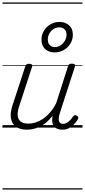

<svg xmlns="http://www.w3.org/2000/svg" viewBox="-20 -1030 686 1550"><path d="M197 17Q146 17 112 -5Q78 -27 69 -71Q60 -115 81 -180L184 -494Q188 -506 194.5 -510.5Q201 -515 215 -515Q231 -515 237 -509Q243 -503 239 -491L134 -170Q120 -127 123 -96Q126 -65 147.5 -48.5Q169 -32 211 -32Q239 -32 268.5 -41.5Q298 -51 327.5 -71Q357 -91 384 -122Q411 -153 434 -198L529 -495Q534 -508 539.5 -512Q545 -516 559 -516Q576 -516 582.5 -510.5Q589 -505 585 -493L463 -117Q454 -90 454 -70Q454 -50 463 -40Q472 -30 489 -30Q505 -30 520 -39Q535 -48 548 -61.5Q561 -75 569 -89Q573 -95 580.5 -99Q588 -103 600 -96Q611 -90 612 -82Q613 -74 608 -66Q596 -46 578 -27Q560 -8 537 4.5Q514 17 484 17Q460 17 443 10Q426 3 415.5 -10.5Q405 -24 402 -44Q399 -64 404 -91V-95Q380 -63 353 -41Q326 -19 298.5 -6Q271 7 245 12Q219 17 197 17ZM420 -607Q375 -607 345 -633.5Q315 -660 315 -711Q315 -749 334 -781Q353 -813 386.5 -833Q420 -853 461 -853Q506 -853 537 -826.5Q568 -800 568 -749Q568 -711 548.5 -678.5Q529 -646 495.5 -626.5Q462 -607 420 -607ZM421 -650Q449 -650 470 -664.5Q491 -679 504 -701.5Q517 -724 517 -749Q517 -779 500.5 -794Q484 -809 460 -809Q432 -809 411 -795Q390 -781 378 -758.5Q366 -736 366 -711Q366 -681 382 -665.5Q398 -650 421 -650ZM0 490H646V500H0ZM0 -20H646V0H0ZM0 -505H646V-500H0ZM0 -1010H646V-1000H0Z"/></svg>

Font: Playwrite RO Guides
Style: Regular
Weight: 400
Designer: Veronika Burian, José Scaglione
Foundry: TypeTogether
Version: Version 1.003